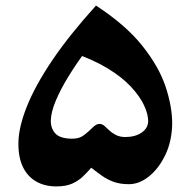

<svg xmlns="http://www.w3.org/2000/svg" viewBox="-20 -645 681 688"><path d="M182 23Q140 23 109 5Q78 -13 61.5 -48Q45 -83 46 -135Q47 -190 76.5 -264Q106 -338 167 -428.5Q228 -519 324 -625L353 -549Q320 -508 286.5 -462Q253 -416 225 -370.5Q197 -325 180 -284.5Q163 -244 162 -213Q162 -183 179.5 -165.5Q197 -148 240 -148Q265 -148 282 -161.5Q299 -175 312 -188Q325 -201 336 -201Q346 -201 354 -194Q362 -187 372 -177.5Q382 -168 396 -161Q410 -154 429 -154Q464 -154 487 -169.5Q510 -185 511 -210Q511 -236 496 -268Q481 -300 449 -334.5Q417 -369 364 -401Q311 -433 236 -458L324 -625Q430 -556 489.5 -481.5Q549 -407 573 -335.5Q597 -264 597 -202Q596 -139 572.5 -90Q549 -41 514 -13Q479 15 442 15Q410 15 387 6.5Q364 -2 345 -15.5Q326 -29 307 -44Q293 -28 277 -12.5Q261 3 238.5 13Q216 23 182 23Z"/></svg>

Font: Marhey Light Medium
Style: Regular
Weight: 500
Version: Version 1.000